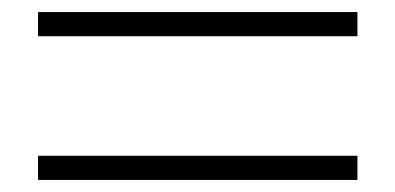

<svg xmlns="http://www.w3.org/2000/svg" viewBox="-20 -527 655 318"><path d="M572 -467H43V-507H572ZM572 -229H43V-269H572Z"/></svg>

Font: XinYuGongZhangJiaSongA
Style: Regular
Weight: 900
Designer: XinYuGong
Foundry: Adobe Systems Incorporated
Version: Version 1.00